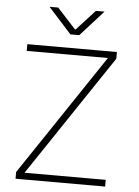

<svg xmlns="http://www.w3.org/2000/svg" viewBox="-60 -949 720 995"><g transform="rotate(5 300.0 -451.5)"><path d="M59 -35 480 -663V-665H59V-700H525V-665L104 -37V-35H525V0H59ZM202 -903 298 -798H302L398 -903H443L323 -770H277L157 -903Z"/></g></svg>

Font: Be Vietnam Thin
Style: Regular
Weight: 100
Designer: Gabriel Lam
Foundry: TypeRant
Version: Version 4.000